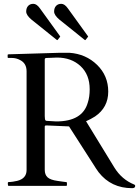

<svg xmlns="http://www.w3.org/2000/svg" viewBox="-20 -972 733 1004"><path d="M25 0Q21 0 21 -10V-16Q21 -20 25 -20Q28 -20 34.5 -20.5Q41 -21 48 -22Q55 -23 60.5 -24.5Q66 -26 69 -26Q119 -38 119 -83V-599Q119 -641 85 -658Q65 -669 42 -669H23Q20 -669 20 -673V-685Q20 -688 25 -688L293 -696H343Q429 -690 487.5 -633Q546 -576 546 -493Q546 -410 477 -363Q455 -349 430 -338L578 -96Q617 -33 682 -7Q687 -5 687 0Q687 12 671 12Q561 12 496 -71Q482 -90 468 -113L341 -311L225 -316H221Q214 -316 214 -310V-84Q214 -58 229 -44.5Q244 -31 281 -26Q291 -25 305 -22.5Q319 -20 324.5 -20Q330 -20 330 -16V-4Q330 0 326 0ZM214 -661V-365L215 -351Q216 -340 224 -340L274 -337Q411 -337 439 -435Q449 -465 449 -505Q449 -582 401 -626.5Q353 -671 278 -671Q271 -671 265 -670.5Q259 -670 253.5 -670Q248 -670 241 -669.5Q234 -669 224 -669Q214 -669 214 -661ZM428 -764Q426 -762 425 -762Q424 -762 422 -764L290 -870Q263 -893 263 -911.5Q263 -930 273 -941Q283 -952 300.5 -952Q318 -952 335 -928L439 -784Q441 -782 441 -781Q441 -780 439 -778ZM282 -764Q280 -762 279 -762Q278 -762 276 -764L144 -870Q117 -893 117 -911.5Q117 -930 127 -941Q137 -952 154.5 -952Q172 -952 189 -928L293 -784Q295 -782 295 -781Q295 -780 293 -778Z"/></svg>

Font: Cardo
Style: Regular
Weight: 400
Designer: David J. Perry
Foundry: David J. Perry
Version: Version 1.0451